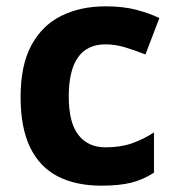

<svg xmlns="http://www.w3.org/2000/svg" viewBox="-20 -576 554 606"><path d="M300 10Q219 10 162 -19.5Q105 -49 75 -111Q45 -173 45 -270Q45 -370 79 -433Q113 -496 173.5 -526Q234 -556 313 -556Q369 -556 410.5 -545Q452 -534 483 -519L439 -404Q404 -418 373.5 -427Q343 -436 313 -436Q197 -436 197 -271Q197 -189 227.5 -150Q258 -111 313 -111Q360 -111 396 -123.5Q432 -136 466 -158V-31Q432 -9 394.5 0.5Q357 10 300 10Z"/></svg>

Font: Noto Naskh Arabic
Style: Regular
Weight: 400
Designer: Monotype Design Team, David Williams, Mohamad Dakak and Nizar Qandah
Foundry: Monotype Imaging Inc.
Version: Version 2.013